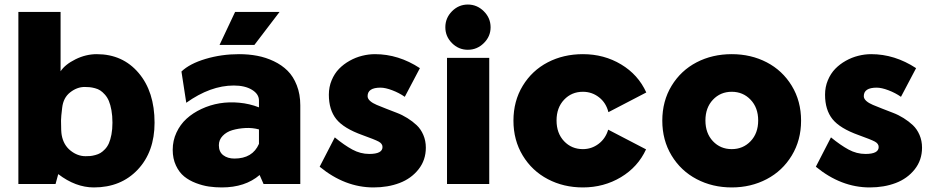

<svg xmlns="http://www.w3.org/2000/svg" viewBox="-20 -802 4055 837"><path d="M401.9 -565.9Q514.6 -565.9 584.2 -484.1Q653.8 -402.3 653.8 -267.1Q653.8 -140.6 580.6 -62.7Q507.3 15.1 389.2 15.1Q309.6 15.1 233.9 -43L222.2 0H60.1V-750H244.1V-491.2Q263.7 -521 309.1 -543.5Q354.5 -565.9 401.9 -565.9ZM353 -121.1Q364.3 -121.1 373.3 -121.8Q382.3 -122.6 395.3 -126Q408.2 -129.4 417.7 -135Q427.2 -140.6 437.7 -151.6Q448.2 -162.6 454.8 -177.7Q461.4 -192.9 465.8 -215.6Q470.2 -238.3 470.2 -267.1Q470.2 -297.4 465.8 -321.5Q461.4 -345.7 454.6 -361.8Q447.8 -377.9 437.3 -389.6Q426.8 -401.4 417 -407.7Q407.2 -414.1 394 -417.5Q380.9 -420.9 371.1 -421.9Q361.3 -422.9 349.1 -422.9Q315.9 -422.9 285.9 -399.4Q255.9 -376 251 -332Q246.1 -292 246.1 -278.8V-272Q246.1 -228 249 -212.9Q256.8 -169.9 287.4 -145.5Q317.9 -121.1 353 -121.1Z M1198.7 -750 1088.9 -606H937L1004.9 -750ZM1022 -565.9Q1064 -565.9 1101.3 -558.8Q1138.7 -551.8 1173.6 -535.2Q1208.5 -518.6 1233.6 -493.7Q1258.8 -468.8 1273.9 -429.9Q1289.1 -391.1 1289.1 -342.8V0H1128.9L1111.8 -39.1Q1048.8 15.1 946.8 15.1Q918 15.1 890.9 11.2Q863.8 7.3 834.2 -3.9Q804.7 -15.1 783 -32.7Q761.2 -50.3 747.1 -80.3Q732.9 -110.4 732.9 -148.9Q732.9 -189 749.3 -224.1Q765.6 -259.3 793.2 -284.4Q820.8 -309.6 858.4 -327.1Q896 -344.7 937.3 -351.6Q978.5 -358.4 1023.2 -354.2Q1067.9 -350.1 1108.9 -334V-363.8Q1108.9 -392.1 1078.4 -410.6Q1047.9 -429.2 999 -429.2Q897.5 -429.2 792 -354L771 -490.2Q806.6 -524.4 876.2 -545.2Q945.8 -565.9 1022 -565.9ZM934.1 -168.9Q934.1 -140.1 953.1 -125.5Q972.2 -110.8 1002 -110.8Q1081.1 -110.8 1108.9 -174.8V-237.8Q1080.6 -245.6 1049.6 -243.9Q1018.6 -242.2 992.9 -234.6Q967.3 -227.1 950.7 -209.7Q934.1 -192.4 934.1 -168.9Z M1810.5 -504.9 1744.6 -379.9Q1720.2 -397 1690.2 -408.4Q1660.2 -419.9 1638.7 -419.9Q1582.5 -419.9 1582.5 -382.8Q1582.5 -371.6 1593.5 -361.8Q1604.5 -352.1 1622.3 -344.7Q1640.1 -337.4 1662.8 -328.4Q1685.5 -319.3 1709.5 -310.3Q1733.4 -301.3 1756.1 -287.1Q1778.8 -272.9 1796.6 -256.1Q1814.5 -239.3 1825.4 -213.9Q1836.4 -188.5 1836.4 -158.2Q1836.4 -104 1804.4 -63.7Q1772.5 -23.4 1721.7 -4.2Q1670.9 15.1 1608.4 15.1Q1483.4 15.1 1373.5 -75.2L1439.5 -203.1Q1480.5 -169.4 1515.9 -150.1Q1551.3 -130.9 1589.8 -130.9Q1647.5 -130.9 1647.5 -161.1Q1647.5 -175.8 1630.6 -184.8Q1613.8 -193.8 1560.5 -212.9Q1478.5 -242.2 1446 -282.7Q1413.6 -323.2 1413.6 -389.2Q1413.6 -422.9 1425.8 -452.1Q1438 -481.4 1458 -502Q1478 -522.5 1504.2 -537.1Q1530.3 -551.8 1558.6 -558.8Q1586.9 -565.9 1614.7 -565.9Q1717.3 -565.9 1810.5 -504.9Z M2118.7 -683.1Q2118.7 -643.1 2089.1 -614Q2059.6 -585 2019.5 -585Q1979.5 -585 1950.4 -614Q1921.4 -643.1 1921.4 -683.1Q1921.4 -723.6 1950.4 -752.9Q1979.5 -782.2 2019.5 -782.2Q2059.6 -782.2 2089.1 -752.9Q2118.7 -723.6 2118.7 -683.1ZM2112.8 0H1928.7V-549.8H2112.8Z M2521 -565.9Q2613.3 -565.9 2687.7 -521.2Q2762.2 -476.6 2797.4 -398.9L2632.3 -313Q2622.1 -354 2591.3 -377.9Q2560.5 -401.9 2521 -401.9Q2471.7 -401.9 2439 -367.2Q2406.2 -332.5 2406.2 -276.9Q2406.2 -221.2 2439 -186.5Q2471.7 -151.9 2521 -151.9Q2559.1 -151.9 2589.6 -175Q2620.1 -198.2 2631.3 -236.8L2796.4 -150.9Q2761.2 -74.2 2686.8 -29.5Q2612.3 15.1 2521 15.1Q2437 15.1 2368.2 -21Q2299.3 -57.1 2258.8 -124Q2218.3 -190.9 2218.3 -275.9Q2218.3 -361.3 2258.8 -428Q2299.3 -494.6 2367.9 -530.3Q2436.5 -565.9 2521 -565.9Z M3169.9 -565.9Q3253.9 -565.9 3322.5 -530.3Q3391.1 -494.6 3431.6 -428Q3472.2 -361.3 3472.2 -275.9Q3472.2 -190.9 3431.6 -124Q3391.1 -57.1 3322.3 -21Q3253.4 15.1 3169.9 15.1Q3085.9 15.1 3017.1 -21Q2948.2 -57.1 2907.7 -124Q2867.2 -190.9 2867.2 -275.9Q2867.2 -361.3 2907.7 -428Q2948.2 -494.6 3016.8 -530.3Q3085.4 -565.9 3169.9 -565.9ZM3252.2 -367.2Q3219.2 -401.9 3169.9 -401.9Q3120.6 -401.9 3087.9 -367.2Q3055.2 -332.5 3055.2 -276.9Q3055.2 -221.2 3087.9 -186.5Q3120.6 -151.9 3169.9 -151.9Q3219.2 -151.9 3252.2 -186.5Q3285.2 -221.2 3285.2 -276.9Q3285.2 -332.5 3252.2 -367.2Z M3973.6 -504.9 3907.7 -379.9Q3883.3 -397 3853.3 -408.4Q3823.2 -419.9 3801.8 -419.9Q3745.6 -419.9 3745.6 -382.8Q3745.6 -371.6 3756.6 -361.8Q3767.6 -352.1 3785.4 -344.7Q3803.2 -337.4 3825.9 -328.4Q3848.6 -319.3 3872.6 -310.3Q3896.5 -301.3 3919.2 -287.1Q3941.9 -272.9 3959.7 -256.1Q3977.5 -239.3 3988.5 -213.9Q3999.5 -188.5 3999.5 -158.2Q3999.5 -104 3967.5 -63.7Q3935.5 -23.4 3884.8 -4.2Q3834 15.1 3771.5 15.1Q3646.5 15.1 3536.6 -75.2L3602.5 -203.1Q3643.6 -169.4 3679 -150.1Q3714.4 -130.9 3752.9 -130.9Q3810.5 -130.9 3810.5 -161.1Q3810.5 -175.8 3793.7 -184.8Q3776.9 -193.8 3723.6 -212.9Q3641.6 -242.2 3609.1 -282.7Q3576.7 -323.2 3576.7 -389.2Q3576.7 -422.9 3588.9 -452.1Q3601.1 -481.4 3621.1 -502Q3641.1 -522.5 3667.2 -537.1Q3693.4 -551.8 3721.7 -558.8Q3750 -565.9 3777.8 -565.9Q3880.4 -565.9 3973.6 -504.9Z"/></svg>

Font: Stilu Bold
Style: Regular
Weight: 700
Designer: Genilson Lima Santos
Foundry: Genilson Lima Santos
Version: Version 1.200;PS 001.200;hotconv 1.0.88;makeotf.lib2.5.64775